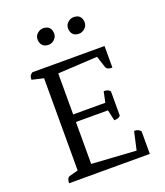

<svg xmlns="http://www.w3.org/2000/svg" viewBox="-153 -951 905 1053"><g transform="rotate(-20 300.0 -424.0)"><path d="M67 0Q67 -16 71.5 -25Q76 -34 83 -36L150 -54L135 -38V-602L149 -585L67 -604Q67 -618 71 -626Q75 -634 86 -641H507V-515Q491 -515 482 -519Q473 -523 470 -532L445 -609L459 -600L206 -586L217 -599V-340L207 -347H416L403 -340L418 -410Q428 -410 438 -407Q448 -404 455 -395V-254Q448 -245 438 -242.5Q428 -240 418 -240L402 -312L416 -303H207L217 -312V-48L207 -59L486 -41L473 -28L500 -148Q514 -148 522.5 -144Q531 -140 538 -132V0ZM400 -752Q375 -752 363.5 -765.5Q352 -779 352 -800Q352 -814 359 -824.5Q366 -835 377.5 -841.5Q389 -848 400 -848Q425 -848 437 -835Q449 -822 449 -800Q449 -787 442 -776Q435 -765 423.5 -758.5Q412 -752 400 -752ZM222 -752Q198 -752 186 -765.5Q174 -779 174 -800Q174 -814 181 -824.5Q188 -835 199.5 -841.5Q211 -848 222 -848Q246 -848 258.5 -835Q271 -822 271 -800Q271 -787 264 -776Q257 -765 246 -758.5Q235 -752 222 -752Z"/></g></svg>

Font: Pitagon Serif
Style: Regular
Weight: 400
Designer: Travis Tran
Foundry: Pitagon
Version: Version 1.000;gftools[0.9.26]